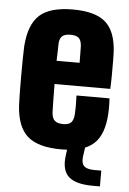

<svg xmlns="http://www.w3.org/2000/svg" viewBox="-54 -650 568 848"><g transform="rotate(5 229.5 -226.0)"><path d="M236.5 10Q134 10 87 -31.5Q40 -73 34.5 -168Q33.5 -185 33 -220.2Q32.5 -255.5 32.5 -297Q32.5 -338.5 33 -375Q33.5 -411.5 34.5 -430Q41.5 -527 87.8 -568.5Q134 -610 234.5 -610Q335 -610 380.5 -569.5Q426 -529 430.5 -436Q431 -425 431.2 -397.2Q431.5 -369.5 431.2 -336.2Q431 -303 429.5 -275H182.5Q182.5 -243 183.2 -211.8Q184 -180.5 184.5 -152Q185.5 -125 197.5 -113.5Q209.5 -102 236.5 -102Q260.5 -102 271.2 -113.5Q282 -125 283.5 -152Q284.5 -164 284.5 -185.5Q284.5 -207 283.5 -233H429.5Q430.5 -228 431 -206.2Q431.5 -184.5 430.5 -168Q426 -73 380.8 -31.5Q335.5 10 236.5 10ZM182.5 -378H284.5Q284.5 -396 284.2 -412Q284 -428 283.8 -439Q283.5 -450 283.5 -453Q282 -477 270.8 -487.5Q259.5 -498 234.5 -498Q208.5 -498 197 -487.5Q185.5 -477 184.5 -453Q184 -435 183.8 -416.2Q183.5 -397.5 182.5 -378ZM421.5 158H389.5Q314 158 282.2 129Q250.5 100 259.5 34L265.5 -9H341.5L335.5 34Q332 63 345 75.5Q358 88 389.5 88H421.5Z"/></g></svg>

Font: Big Shoulders Display Thin Black
Style: Regular
Weight: 900
Version: Version 2.002